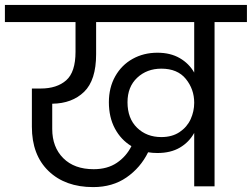

<svg xmlns="http://www.w3.org/2000/svg" viewBox="-47 -760 1027 783"><path d="M960 -740V-670H828V0H745V-218Q724 -180 686.5 -158Q649 -136 595 -136Q575 -136 557 -139Q526 -76 469 -36.5Q412 3 333 3Q219 3 151 -62.5Q83 -128 83 -243V-399H119Q185 -399 223 -432.5Q261 -466 261 -549V-670H-27V-740ZM335 -70Q391 -70 429.5 -96Q468 -122 489 -164Q446 -190 421.5 -236Q397 -282 397 -343Q397 -403 423 -449Q449 -495 494 -520Q539 -545 595 -545Q648 -545 686 -523Q724 -501 745 -464V-670H345V-539Q345 -433 296 -385.5Q247 -338 166 -337V-234Q166 -160 211 -115Q256 -70 335 -70ZM611 -201Q655 -201 685.5 -221.5Q716 -242 730.5 -274Q745 -306 745 -341Q745 -396 711 -438Q677 -480 611 -480Q552 -480 512.5 -443Q473 -406 473 -343Q473 -277 512 -239Q551 -201 611 -201Z"/></svg>

Font: DVN-Poppins
Style: Regular
Weight: 400
Designer: Ninad Kale (Devanagari), Jonny Pinhorn (Latin)
Foundry: Indian Type Foundry
Version: 4.004